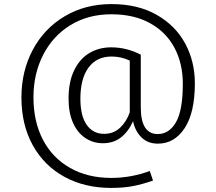

<svg xmlns="http://www.w3.org/2000/svg" viewBox="-20 -716 1060 941"><path d="M935 -308Q935 -164 885 -88Q835 -12 754 -12Q704 -12 673 -43Q642 -74 632 -122Q610 -72 573.5 -43Q537 -14 484 -14Q436 -14 397.5 -40Q359 -66 337.5 -115Q316 -164 316 -232Q316 -315 343.5 -371.5Q371 -428 418 -456Q465 -484 525 -484Q600 -484 670 -448V-190Q670 -59 753 -59Q809 -59 842.5 -117Q876 -175 876 -306Q876 -404 835.5 -481Q795 -558 716 -602Q637 -646 526 -646Q412 -646 325.5 -593Q239 -540 191.5 -447Q144 -354 144 -239Q144 -120 190.5 -31Q237 58 323.5 107Q410 156 525 156Q622 156 714 122L730 169Q678 187 632 196Q586 205 524 205Q396 205 296.5 151Q197 97 141 -3.5Q85 -104 85 -239Q85 -367 140.5 -471.5Q196 -576 296.5 -636Q397 -696 526 -696Q656 -696 748.5 -643Q841 -590 888 -502Q935 -414 935 -308ZM616 -166V-419Q574 -439 527 -439Q454 -439 414 -385Q374 -331 374 -232Q374 -148 405 -104Q436 -60 490 -60Q538 -60 570 -91.5Q602 -123 616 -166Z"/></svg>

Font: Fira Sans Light
Style: Regular
Weight: 300
Designer: bBox Type GmbH & Carrois Corporate GbR & Edenspiekermann AG
Foundry: bBox Type GmbH & Carrois Corporate GbR & Edenspiekermann AG
Version: Version 4.301